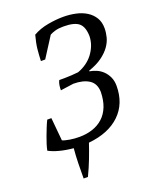

<svg xmlns="http://www.w3.org/2000/svg" viewBox="-163 -806 886 1091"><g transform="rotate(-20 280.0 -260.5)"><path d="M150 191Q150 145 151 100Q152 55 156 10Q111 6 73 -4Q35 -14 10 -28Q13 -44 19.5 -65Q26 -86 34.5 -108.5Q43 -131 52 -153.5Q61 -176 70 -194H95L108 -55Q114 -52 125.5 -49Q137 -46 151.5 -43.5Q166 -41 181 -40Q196 -39 209 -39Q252 -39 288.5 -51Q325 -63 352 -87.5Q379 -112 394 -149.5Q409 -187 410 -238Q409 -289 373.5 -312Q338 -335 279 -335L200 -324Q200 -338 202 -353Q204 -368 211 -382H243Q260 -382 285 -383.5Q310 -385 327 -387Q355 -397 379 -414Q403 -431 420 -453.5Q437 -476 447 -502Q457 -528 458 -557Q457 -614 430 -637Q403 -660 337 -660Q307 -660 286.5 -654Q266 -648 254 -641L176 -519H150Q151 -538 152 -556Q153 -574 155 -592Q157 -610 161 -629Q165 -648 171 -671Q211 -694 261 -703Q311 -712 354 -712Q394 -712 430.5 -704Q467 -696 494.5 -678.5Q522 -661 538 -634.5Q554 -608 554 -571Q554 -545 547 -517.5Q540 -490 521.5 -464Q503 -438 471 -414.5Q439 -391 389 -374V-370Q409 -367 430 -358Q451 -349 468 -332.5Q485 -316 495.5 -293Q506 -270 506 -240Q506 -133 438 -67.5Q370 -2 248 10Q234 52 216.5 97.5Q199 143 176 191H150Z"/></g></svg>

Font: PTSerifItalic
Style: Italic
Weight: 400
Italic angle: -12°
Designer: A.Korolkova, O.Umpeleva, V.Yefimov
Foundry: ParaType Ltd
Version: Version 1.000W OFL